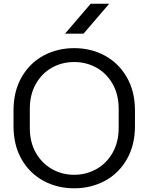

<svg xmlns="http://www.w3.org/2000/svg" viewBox="-20 -1013 802 1037"><path d="M331 -831 470 -993H570L431 -831ZM53 -333V-416Q53 -520 97 -596.5Q141 -673 215.5 -713Q290 -753 380 -753H381Q471 -753 545.5 -713Q620 -673 664.5 -596.5Q709 -520 709 -416V-333Q709 -229 665 -152.5Q621 -76 546 -36Q471 4 381 4H380Q290 4 215.5 -36Q141 -76 97 -152Q53 -228 53 -333ZM621 -322V-425Q621 -502 588.5 -559.5Q556 -617 501 -647.5Q446 -678 381 -678H380Q315 -678 260.5 -647.5Q206 -617 173.5 -559.5Q141 -502 141 -425V-322Q141 -245 173.5 -188Q206 -131 260.5 -100Q315 -69 380 -69H381Q446 -69 501 -100Q556 -131 588.5 -188.5Q621 -246 621 -322Z"/></svg>

Font: Kakao Big Sans
Style: Regular
Weight: 400
Designer: Park Young-rak; Lee Sang-min; Kim Jung-jin; Min Bon; Park Min-gyu;
Foundry: Kakao Corporation
Version: Version 2.003